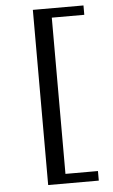

<svg xmlns="http://www.w3.org/2000/svg" viewBox="-57 -747 538 917"><g transform="rotate(-5 211.5 -288.0)"><path d="M136.2 131.8V-708H378.9V-663.1H223.1V85.9H378.9V131.8Z"/></g></svg>

Font: Charis SIL Phon
Style: Regular
Weight: 400
Foundry: SIL International
Version: Version 5.000